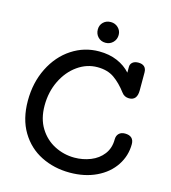

<svg xmlns="http://www.w3.org/2000/svg" viewBox="-128 -996 979 1102"><g transform="rotate(15 361.5 -445.0)"><path d="M691 -247Q691 -178 653 -120.5Q615 -63 546 -30Q477 3 388 3Q295 3 218 -35.5Q141 -74 95.5 -150Q50 -226 50 -334Q50 -442 93.5 -529Q137 -616 211 -664.5Q285 -713 373 -713Q434 -713 481.5 -692.5Q529 -672 560 -637V-671Q560 -688 572.5 -698.5Q585 -709 607 -709Q630 -709 642.5 -697.5Q655 -686 655 -663V-557Q655 -497 607 -497Q579 -497 563 -519Q527 -567 487 -595Q447 -623 387 -623Q324 -623 269.5 -584.5Q215 -546 182.5 -479.5Q150 -413 150 -332Q150 -254 184 -199Q218 -144 273.5 -115.5Q329 -87 392 -87Q442 -87 487.5 -105Q533 -123 561 -159.5Q589 -196 589 -248Q589 -270 602 -283Q615 -296 638 -296Q664 -296 677.5 -283.5Q691 -271 691 -247ZM332 -833Q332 -859 349.5 -876Q367 -893 394 -893Q420 -893 438 -875.5Q456 -858 456 -833Q456 -806 438 -788Q420 -770 394 -770Q367 -770 349.5 -788Q332 -806 332 -833Z"/></g></svg>

Font: Mali Medium
Style: Regular
Weight: 500
Version: Version 1.000; ttfautohint (v1.6)